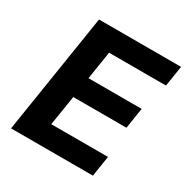

<svg xmlns="http://www.w3.org/2000/svg" viewBox="-162 -842 950 979"><g transform="rotate(30 313.5 -352.5)"><path d="M33 0 144 -705H627L608 -584H273L247 -419H560L541 -297H228L200 -121H534L515 0Z"/></g></svg>

Font: Nunito Sans 12pt ExtraBold
Style: Italic
Weight: 800
Italic angle: -9°
Designer: Vernon Adams
Foundry: Vernon Adams
Version: Version 3.101;gftools[0.9.27]